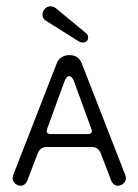

<svg xmlns="http://www.w3.org/2000/svg" viewBox="-20 -580 440 610"><path d="M45 10Q36 10 28 3Q20 -4 20 -14Q20 -18 22 -24L160 -378Q165 -392 176.5 -398.5Q188 -405 200 -405Q230 -405 240 -378L378 -24Q380 -18 380 -14Q380 -4 372 3Q364 10 355 10Q340 10 333 -7L300 -93Q292 -113 272 -113H128Q108 -113 100 -93L67 -7Q60 10 45 10ZM141 -154H259Q276 -154 270 -171L215 -322Q209 -338 200 -338Q191 -338 185 -322L130 -171Q124 -154 141 -154ZM253 -475Q260 -469 260 -462Q260 -445 242 -445Q237 -445 231 -448L126 -514Q115 -521 115 -533Q115 -544 122.5 -552Q130 -560 141 -560Q151 -560 161 -551Z"/></svg>

Font: Dongle Light
Style: Regular
Weight: 300
Designer: Yanghee Ryu
Foundry: Yanghee Ryu
Version: Version 2.000